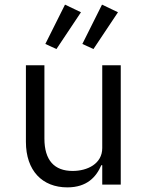

<svg xmlns="http://www.w3.org/2000/svg" viewBox="-20 -798 640 830"><path d="M422 0H502V-516H422V-158C422 -90 358 -59 294 -59C215 -59 172 -105 172 -199V-516H92V-185C92 -60 163 12 271 12C356 12 396 -33 418 -84H422ZM330 -745 261 -778 176 -608 224 -586ZM490 -745 421 -778 336 -608 384 -586Z"/></svg>

Font: IBM Plex Mono
Style: Regular
Weight: 400
Monospace: yes
Designer: Mike Abbink, Paul van der Laan, Pieter van Rosmalen
Foundry: Bold Monday
Version: Version 2.004